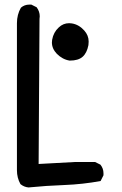

<svg xmlns="http://www.w3.org/2000/svg" viewBox="-20 -823 540 847"><path d="M54.7 -72.3V-720.7Q54.7 -758.8 72.3 -789.1Q87.9 -802.7 109.4 -802.7Q112.3 -802.7 118.2 -802.7L141.6 -791Q155.3 -772.5 155.3 -751Q155.3 -745.1 154.3 -739.3L150.4 -99.6L311.5 -108.4H399.4L422.9 -96.7Q436.5 -80.1 436.5 -58.6Q436.5 -55.7 436.5 -49.8L423.8 -24.4Q343.8 -9.8 264.2 -6.8Q184.6 -3.9 105.5 3.9Q85.9 2 70.3 -10.7Q54.7 -38.1 54.7 -72.3ZM209 -635.7Q209 -641.6 210 -647.5Q215.8 -680.7 239.3 -702.1Q258.8 -720.7 285.2 -720.7Q291 -720.7 296.9 -719.7Q328.1 -714.8 351.6 -688.5Q371.1 -667 371.1 -639.6Q371.1 -631.8 370.1 -624Q363.3 -588.9 344.2 -572.3Q325.2 -555.7 288.1 -555.7H287.1Q255.9 -560.5 230.5 -585.9Q209 -608.4 209 -635.7Z"/></svg>

Font: JasonHandwriting2
Style: SemiBold
Weight: 600
Version: Version 1.04.7